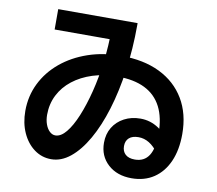

<svg xmlns="http://www.w3.org/2000/svg" viewBox="-88 -878 1176 1041"><g transform="rotate(10 500.0 -357.0)"><path d="M700 60Q620 60 570 14.5Q520 -31 520 -104Q520 -152 542 -188.5Q564 -225 603.5 -246Q643 -267 693 -267Q748 -267 794 -236Q840 -205 883 -139L811 -98Q762 -166 700 -166Q666 -166 648 -150Q630 -134 630 -105Q630 -76 648 -59.5Q666 -43 700 -43Q752 -43 777.5 -83Q803 -123 803 -203Q803 -291 772.5 -350.5Q742 -410 681.5 -440Q621 -470 531 -470Q457 -470 394.5 -450Q332 -430 286 -394Q240 -358 215 -308.5Q190 -259 190 -200Q190 -171 198.5 -147.5Q207 -124 221.5 -110.5Q236 -97 253 -97Q283 -97 312 -132Q341 -167 366.5 -228.5Q392 -290 412 -369Q432 -448 443 -537.5Q454 -627 454 -717L507 -662H150V-774H587V-764Q587 -632 570 -512.5Q553 -393 522.5 -293.5Q492 -194 450 -120.5Q408 -47 358 -6.5Q308 34 253 34Q201 34 159.5 3.5Q118 -27 94 -80Q70 -133 70 -200Q70 -282 104.5 -352Q139 -422 201.5 -474Q264 -526 348 -555Q432 -584 531 -584Q655 -584 744 -540.5Q833 -497 881.5 -416Q930 -335 930 -223Q930 -136 902 -72.5Q874 -9 822.5 25.5Q771 60 700 60Z"/></g></svg>

Font: M PLUS 1 Code
Style: Bold
Weight: 700
Designer: Coji Morishita
Foundry: UNDERFOREST DESIGN
Version: Version 1.002